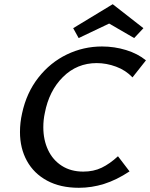

<svg xmlns="http://www.w3.org/2000/svg" viewBox="-20 -886 714 913"><path d="M75 -258Q75 -303 85 -347Q106 -445 162.5 -517Q219 -589 298 -627Q377 -665 465 -665Q524 -665 579.5 -648Q635 -631 674 -599L610 -518Q578 -552 532 -569Q486 -586 440 -586Q346 -586 279.5 -520Q213 -454 193 -348Q186 -316 186 -281Q186 -221 208.5 -173Q231 -125 274 -97.5Q317 -70 376 -70Q425 -70 463.5 -88.5Q502 -107 541 -143L596 -71Q534 -30 475 -11.5Q416 7 355 7Q267 7 204 -27Q141 -61 108 -121Q75 -181 75 -258ZM618 -705 499 -774 354 -705 328 -752 516 -866 662 -752Z"/></svg>

Font: Ysabeau Semibold
Style: Italic
Weight: 600
Italic angle: -12°
Designer: Christian Thalmann (Catharsis Fonts)
Version: Version 0.003